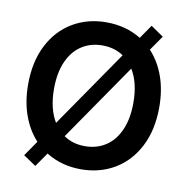

<svg xmlns="http://www.w3.org/2000/svg" viewBox="-84 -820 913 935"><g transform="rotate(10 372.0 -352.5)"><path d="M88.9 -9.8 141.1 -85.4Q96.7 -133.3 72.3 -201.4Q47.9 -269.5 47.9 -353.5Q47.9 -465.3 89.8 -547.4Q131.8 -629.4 205.3 -673.1Q278.8 -716.8 372.1 -716.8Q468.3 -716.8 543.9 -670.4L590.8 -738.3L653.3 -695.3L602.5 -622.1Q647.5 -574.2 671.9 -506.1Q696.3 -438 696.3 -353.5Q696.3 -241.7 654.3 -159.7Q612.3 -77.6 538.8 -33.9Q465.3 9.8 372.1 9.8Q275.9 9.8 199.7 -37.6L151.4 32.2ZM529.3 -515.6 267.1 -135.3Q311 -104.5 372.1 -104.5Q430.2 -104.5 474.6 -133.5Q519 -162.6 543.7 -218.5Q568.4 -274.4 568.4 -353.5Q568.4 -452.1 529.3 -515.6ZM214.4 -191.9 476.6 -572.3Q431.6 -602.5 372.1 -602.5Q314 -602.5 269.5 -573.5Q225.1 -544.4 200.4 -488.5Q175.8 -432.6 175.8 -353.5Q175.8 -255.9 214.4 -191.9Z"/></g></svg>

Font: WEMIX Pretendard SemiBold
Style: Regular
Weight: 600
Designer: Base glyphs from Inter by Rasmus Andersson; Hangeul glyphs from Noto Sans CJK(Source Han Sans) by Jang Soo-young and Kan
Foundry: Kil Hyung-jin
Version: Version 1.000